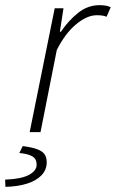

<svg xmlns="http://www.w3.org/2000/svg" viewBox="-75 -512 449 744"><path d="M40 0 137 -480H171L157 -389H161Q190 -432 227.5 -462Q265 -492 311 -492Q321 -492 332.5 -490.5Q344 -489 354 -484L338 -447Q331 -450 322.5 -451.5Q314 -453 300 -453Q262 -453 219.5 -417.5Q177 -382 145 -318L82 0ZM-54 212 -55 184Q6 182 36.5 166Q67 150 67 126Q67 104 50.5 94Q34 84 0 81L13 54Q51 59 71 67Q91 75 98.5 87Q106 99 106 117Q106 146 86 167Q66 188 30 199.5Q-6 211 -54 212Z"/></svg>

Font: Source Sans 3 ExtraLight Light
Style: Italic
Weight: 300
Italic angle: -11°
Version: Version 3.052;hotconv 1.1.0;makeotfexe 2.6.0